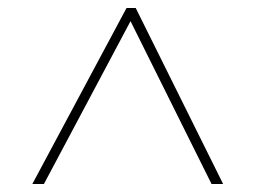

<svg xmlns="http://www.w3.org/2000/svg" viewBox="-20 -739 640 481"><path d="M61 -278 297 -719H320L539 -278H510L307 -686L90 -278Z"/></svg>

Font: Noto Sans Mono Thin
Style: Regular
Weight: 100
Designer: Monotype Design Team
Foundry: Monotype Imaging Inc.
Version: Version 2.014